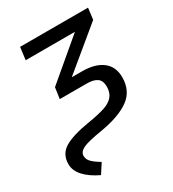

<svg xmlns="http://www.w3.org/2000/svg" viewBox="-198 -625 842 935"><g transform="rotate(-30 222.5 -157.0)"><path d="M-19 87Q-19 31 25.5 3.5Q70 -24 168 -40Q228 -50 262 -61Q296 -72 314 -92.5Q332 -113 332 -148Q332 -181 312.5 -195Q293 -209 255 -209H103L112 -271L331 -456H54L63 -526H445L437 -462L207 -272H265Q338 -272 379 -240.5Q420 -209 420 -149Q420 -73 364 -32.5Q308 8 202 26Q121 39 93 52.5Q65 66 65 89Q65 108 80 123.5Q95 139 127 158L92 212Q39 187 10 155Q-19 123 -19 87Z"/></g></svg>

Font: Fira Sans Book
Style: Italic
Weight: 350
Italic angle: -8°
Designer: bBox Type GmbH & Carrois Corporate GbR & Edenspiekermann AG
Foundry: bBox Type GmbH & Carrois Corporate GbR & Edenspiekermann AG
Version: Version 4.301